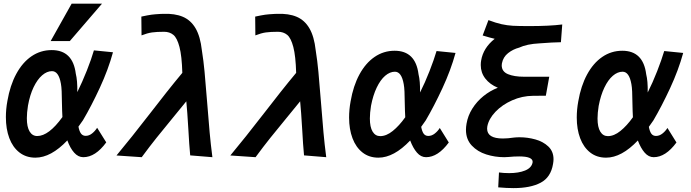

<svg xmlns="http://www.w3.org/2000/svg" viewBox="-20 -824 3640 1012"><path d="M11 -206.5Q11 -249 19 -292Q33 -374 65.8 -434.5Q98.5 -495 146.2 -527.5Q194 -560 252.5 -560Q364 -560 379.5 -435.5Q388.5 -400 387.5 -338.5Q413.5 -391 437.8 -452.2Q462 -513.5 475 -558.5L575.5 -548.5Q550.5 -457 506 -361Q461.5 -265 417.5 -190.5L393.5 -156.5Q398 -132 407 -120Q416 -108 431.5 -108Q449.5 -108 465.2 -120.5Q481 -133 492 -150.5L540 -73.5Q483 4.5 419 4.5Q392 4.5 370.8 -19.5Q349.5 -43.5 335 -84Q248.5 7 166.5 7Q117.5 7 82.2 -20.5Q47 -48 29 -96.2Q11 -144.5 11 -206.5ZM247 -607.5 357.5 -804.5H517.5L348 -607.5ZM121.5 -201Q121.5 -155 136 -131Q150.5 -107 176 -107Q237 -107 309 -207Q307.5 -225 307.5 -240L306.5 -280.5Q306 -319.5 305 -343.2Q304 -367 301 -383Q289.5 -449 254 -449Q227.5 -449 202.2 -427.2Q177 -405.5 157.2 -364.5Q137.5 -323.5 127.5 -267.5Q121.5 -230 121.5 -201Z M773.5 -229.5Q813.5 -281.5 857 -336.5Q900.5 -391.5 941 -440Q938.5 -529 926 -576.5Q913.5 -624 893.8 -640.2Q874 -656.5 845 -656.5Q805.5 -656.5 781 -653Q756.5 -649.5 726 -637.5L725 -736.5Q759.5 -744 777.8 -746.5Q796 -749 825.5 -750.5Q834.5 -750.5 839.5 -751Q901.5 -753.5 943.8 -735.5Q986 -717.5 1011 -674.5Q1036 -631.5 1044 -559Q1053 -502.5 1058.2 -446Q1063.5 -389.5 1071.5 -288.5Q1079.5 -187 1085 -126Q1090.5 -65 1099.5 4.5L982.5 -5Q977 -62.5 973 -139Q967 -240.5 962 -290Q942 -265 890.5 -202.5Q841 -142.5 805 -97.5Q769 -52.5 727 4.5L594 -4.5Q638.5 -58 677 -106.5Q715.5 -155 773.5 -229.5Z M1373.5 -229.5Q1413.5 -281.5 1457 -336.5Q1500.5 -391.5 1541 -440Q1538.5 -529 1526 -576.5Q1513.5 -624 1493.8 -640.2Q1474 -656.5 1445 -656.5Q1405.5 -656.5 1381 -653Q1356.5 -649.5 1326 -637.5L1325 -736.5Q1359.5 -744 1377.8 -746.5Q1396 -749 1425.5 -750.5Q1434.5 -750.5 1439.5 -751Q1501.5 -753.5 1543.8 -735.5Q1586 -717.5 1611 -674.5Q1636 -631.5 1644 -559Q1653 -502.5 1658.2 -446Q1663.5 -389.5 1671.5 -288.5Q1679.5 -187 1685 -126Q1690.5 -65 1699.5 4.5L1582.5 -5Q1577 -62.5 1573 -139Q1567 -240.5 1562 -290Q1542 -265 1490.5 -202.5Q1441 -142.5 1405 -97.5Q1369 -52.5 1327 4.5L1194 -4.5Q1238.5 -58 1277 -106.5Q1315.5 -155 1373.5 -229.5Z M1820 -204.5Q1820 -247 1828 -290Q1842 -371.5 1874.5 -431.5Q1907 -491.5 1954.5 -524Q2002 -556.5 2060 -556.5Q2170.5 -556.5 2186 -432.5Q2195 -397.5 2194 -336.5Q2220 -388 2243.8 -448.8Q2267.5 -509.5 2281 -555L2381 -545Q2356 -454 2311.8 -358.8Q2267.5 -263.5 2224 -189.5L2200 -155.5Q2204.5 -131 2213.2 -119.2Q2222 -107.5 2237.5 -107.5Q2255.5 -107.5 2271.2 -119.8Q2287 -132 2298 -149.5L2345.5 -73Q2288.5 4.5 2225.5 4.5Q2198.5 4.5 2177.8 -19.5Q2157 -43.5 2142 -83.5Q2056 7 1974.5 7Q1925.5 7 1890.8 -20.2Q1856 -47.5 1838 -95.2Q1820 -143 1820 -204.5ZM1929.5 -199.5Q1929.5 -154 1944 -130.2Q1958.5 -106.5 1984 -106.5Q2016.5 -106.5 2050.2 -133.8Q2084 -161 2116 -206Q2114.5 -223.5 2114.5 -238.5L2113.5 -279Q2113 -317.5 2112 -341Q2111 -364.5 2108 -380.5Q2096.5 -446 2061.5 -446Q2035 -446 2010 -424.5Q1985 -403 1965.5 -362.2Q1946 -321.5 1935.5 -266Q1929.5 -228.5 1929.5 -199.5Z M2663.5 88.5Q2713.5 88.5 2747.5 74.8Q2781.5 61 2787 33L2787.5 29Q2787.5 0.5 2716.5 0.5Q2689 0.5 2659 3.5Q2645 4.5 2637.5 4.5Q2589 4.5 2543 -10Q2497 -24.5 2466.5 -57Q2436 -89.5 2436 -140Q2436 -155 2439 -172Q2446 -214 2469.5 -251.5Q2493 -289 2528.2 -317.5Q2563.5 -346 2604 -361.5Q2562 -379 2538 -410Q2514 -441 2514 -481Q2514 -494.5 2516 -505Q2527 -571.5 2587.5 -619.5Q2565 -624.5 2524 -637L2554.5 -718Q2594 -703 2623.5 -696.5Q2653 -690 2683 -688.2Q2713 -686.5 2770.5 -686.5Q2876 -686.5 2943.5 -695L2936.5 -601.5Q2895 -601 2824 -595.5Q2756.5 -592 2716.5 -573Q2684 -564.5 2658 -544Q2632 -523.5 2625.5 -490Q2624.5 -483 2624.5 -479.5Q2624.5 -447 2657.2 -433.2Q2690 -419.5 2743 -419.5H2875L2857 -319.5L2789 -319Q2732 -318.5 2679.5 -295.2Q2627 -272 2591.5 -234.8Q2556 -197.5 2548.5 -157.5Q2547.5 -149.5 2547.5 -146Q2547.5 -94 2630.5 -94Q2656 -94 2689.5 -99Q2703 -100.5 2718.5 -100.5Q2760.5 -100.5 2801.5 -89.2Q2842.5 -78 2870 -52Q2897.5 -26 2897.5 15.5Q2897.5 26 2895 40Q2883.5 110.5 2829.8 139Q2776 167.5 2687 167.5Q2651 167.5 2606 163.5L2610 85Q2635 88.5 2663.5 88.5Z M3020 -204.5Q3020 -247 3028 -290Q3042 -371.5 3074.5 -431.5Q3107 -491.5 3154.5 -524Q3202 -556.5 3260 -556.5Q3370.5 -556.5 3386 -432.5Q3395 -397.5 3394 -336.5Q3420 -388 3443.8 -448.8Q3467.5 -509.5 3481 -555L3581 -545Q3556 -454 3511.8 -358.8Q3467.5 -263.5 3424 -189.5L3400 -155.5Q3404.5 -131 3413.2 -119.2Q3422 -107.5 3437.5 -107.5Q3455.5 -107.5 3471.2 -119.8Q3487 -132 3498 -149.5L3545.5 -73Q3488.5 4.5 3425.5 4.5Q3398.5 4.5 3377.8 -19.5Q3357 -43.5 3342 -83.5Q3256 7 3174.5 7Q3125.5 7 3090.8 -20.2Q3056 -47.5 3038 -95.2Q3020 -143 3020 -204.5ZM3129.5 -199.5Q3129.5 -154 3144 -130.2Q3158.5 -106.5 3184 -106.5Q3216.5 -106.5 3250.2 -133.8Q3284 -161 3316 -206Q3314.5 -223.5 3314.5 -238.5L3313.5 -279Q3313 -317.5 3312 -341Q3311 -364.5 3308 -380.5Q3296.5 -446 3261.5 -446Q3235 -446 3210 -424.5Q3185 -403 3165.5 -362.2Q3146 -321.5 3135.5 -266Q3129.5 -228.5 3129.5 -199.5Z"/></svg>

Font: JuliaMono ExtraBoldItalic
Style: Regular
Weight: 800
Italic angle: -9°
Monospace: yes
Designer: cormullion
Foundry: corm
Version: Version 0.049; ttfautohint (v1.8.4)